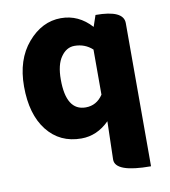

<svg xmlns="http://www.w3.org/2000/svg" viewBox="-87 -657 832 939"><g transform="rotate(-10 329.0 -188.0)"><path d="M587 207Q409 207 410 142L415 -47Q354 14 276 14Q169 14 106 -66Q43 -146 43 -285Q43 -418 113 -500Q184 -583 278 -583Q366 -583 429 -513L448 -569Q587 -569 587 -504V207ZM323 -132Q377 -132 409 -180V-404Q372 -438 320 -438Q280 -438 253 -399Q226 -361 226 -287Q226 -132 323 -132Z"/></g></svg>

Font: Swei Half Moon CJK SC
Style: Black
Weight: 900
Version: Version 2.071